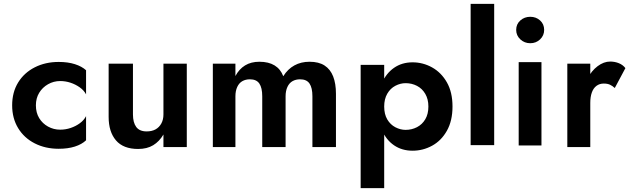

<svg xmlns="http://www.w3.org/2000/svg" viewBox="-20 -776 3264 995"><path d="M166 -230Q166 -267 183 -295Q200 -323 229 -339.5Q258 -356 292 -356Q319 -356 345 -347.5Q371 -339 393 -323.5Q415 -308 426 -287V-412Q404 -432 368 -443.5Q332 -455 284 -455Q215 -455 160 -427Q105 -399 74 -348.5Q43 -298 43 -230Q43 -163 74 -112Q105 -61 160 -33Q215 -5 284 -5Q332 -5 368 -16.5Q404 -28 426 -49V-174Q415 -153 394 -137.5Q373 -122 346.5 -113Q320 -104 292 -104Q258 -104 229 -120Q200 -136 183 -164Q166 -192 166 -230Z M669 -183V-446H543V-170Q543 -93 581 -48.5Q619 -4 696 -4Q742 -4 774 -23.5Q806 -43 827 -79V-14H948V-446H827V-183Q827 -156 816 -136Q805 -116 786 -105.5Q767 -95 740 -95Q703 -95 686 -118Q669 -141 669 -183Z M1721 -290Q1721 -343 1706.5 -380Q1692 -417 1662 -436.5Q1632 -456 1584 -456Q1540 -456 1505.5 -437Q1471 -418 1448 -381Q1434 -418 1403 -437Q1372 -456 1324 -456Q1281 -456 1250 -437Q1219 -418 1200 -382V-446H1083V-14H1200V-277Q1200 -305 1209.5 -325.5Q1219 -346 1236 -355.5Q1253 -365 1275 -365Q1309 -365 1324 -343Q1339 -321 1339 -277V-14H1460V-277Q1460 -305 1469.5 -325.5Q1479 -346 1496 -355.5Q1513 -365 1535 -365Q1569 -365 1584 -343Q1599 -321 1599 -277V-14H1721Z M1971 199V-440H1849V199ZM2325 -224Q2325 -298 2296 -349Q2267 -400 2219.5 -426.5Q2172 -453 2118 -453Q2063 -453 2022 -424.5Q1981 -396 1959 -345Q1937 -294 1937 -224Q1937 -154 1959 -102.5Q1981 -51 2022 -23Q2063 5 2118 5Q2172 5 2219.5 -21Q2267 -47 2296 -98.5Q2325 -150 2325 -224ZM2200 -224Q2200 -185 2184 -158Q2168 -131 2141 -117Q2114 -103 2082 -103Q2055 -103 2029 -116.5Q2003 -130 1987 -157Q1971 -184 1971 -224Q1971 -263 1987 -290.5Q2003 -318 2029 -331.5Q2055 -345 2082 -345Q2114 -345 2141 -331Q2168 -317 2184 -289.5Q2200 -262 2200 -224Z M2419 -756V-24H2541V-756Z M2655 -621Q2655 -592 2676.5 -572Q2698 -552 2728 -552Q2758 -552 2779 -572Q2800 -592 2800 -621Q2800 -651 2779 -670Q2758 -689 2728 -689Q2698 -689 2676.5 -670Q2655 -651 2655 -621ZM2668 -454V-22H2786V-454Z M3039 -446H2920V-14H3039ZM3166 -320 3221 -423Q3208 -440 3187 -448.5Q3166 -457 3142 -457Q3109 -457 3077 -433Q3045 -409 3025 -369Q3005 -329 3005 -277L3039 -243Q3039 -274 3047 -296.5Q3055 -319 3071 -331Q3087 -343 3109 -343Q3128 -343 3141 -337Q3154 -331 3166 -320Z"/></svg>

Font: SpinnyJost
Style: Regular
Weight: 600
Version: Version 3.710